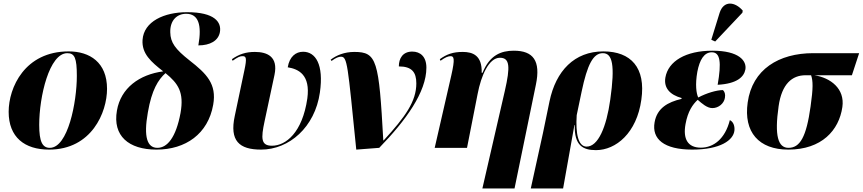

<svg xmlns="http://www.w3.org/2000/svg" viewBox="-20 -837 4884 1087"><path d="M258 10C499 10 586 -201 586 -334C586 -484 488 -546 369 -546C120 -546 29 -341 29 -204C29 -60 119 10 258 10ZM262 0C220 0 202 -35 202 -130C202 -290 259 -536 361 -536C403 -536 415 -508 415 -407C415 -259 365 0 262 0Z M866 10C1031 10 1158 -79 1187 -244C1208 -362 1149 -420 1053 -495C972 -559 945 -596 944 -654C942 -723 983 -759 1034 -759C1103 -759 1124 -697 1103 -580C1169 -580 1216 -606 1225 -655C1235 -712 1195 -768 1039 -768C910 -768 794 -716 787 -611C782 -533 835 -487 904 -433C769 -415 664 -339 642 -211C617 -68 708 10 866 10ZM871 0C814 0 792 -60 817 -200C839 -329 876 -386 917 -423C989 -364 1023 -315 1002 -197C976 -58 927 0 871 0Z M1458 10C1617 10 1763 -117 1791 -313C1814 -473 1766 -544 1696 -544C1655 -544 1619 -517 1609 -456C1671 -446 1738 -413 1720 -280C1692 -86 1598 -12 1520 -12C1457 -12 1457 -53 1478 -151L1534 -413C1556 -517 1492 -543 1423 -543C1371 -543 1333 -530 1293 -502L1297 -493C1325 -513 1340 -520 1354 -519C1374 -519 1378 -507 1364 -441L1309 -180C1279 -40 1334 10 1458 10Z M1997 10 2127 0C2278 -155 2394 -316 2394 -454C2394 -517 2359 -545 2314 -545C2260 -545 2238 -506 2238 -461C2312 -461 2337 -428 2337 -365C2337 -263 2275 -176 2152 -42H2150C2125 -496 2114 -543 1986 -543C1930 -543 1884 -524 1852 -499L1857 -492C1881 -510 1898 -516 1910 -516C1947 -516 1948 -474 1997 10Z M2711 230H2893L3014 -358C3042 -493 2999 -550 2889 -550C2817 -550 2752 -525 2712 -425H2707C2710 -523 2657 -543 2600 -543C2544 -543 2509 -530 2470 -502L2474 -493C2501 -513 2518 -519 2531 -519C2550 -519 2557 -506 2535 -410L2441 0H2624L2684 -305C2704 -410 2748 -510 2810 -510C2866 -510 2870 -461 2838 -322Z M2985 230H3168L3232 -129H3234C3231 -14 3279 13 3354 13C3467 13 3585 -84 3611 -273C3637 -454 3552 -546 3396 -546C3232 -546 3127 -436 3091 -263L3054 -84ZM3301 -7C3254 -7 3238 -79 3245 -185L3273 -319C3305 -471 3338 -536 3393 -536C3447 -536 3463 -470 3435 -273C3413 -116 3366 -7 3301 -7Z M4029 -602 4183 -765 4185 -777C4141 -828 4077 -836 4054 -764L4007 -612ZM3899 10C4058 10 4133 -43 4138 -99C4140 -122 4133 -147 4112 -157C4085 -50 4019 -1 3948 -1C3873 -1 3846 -51 3861 -134C3874 -207 3902 -246 3930 -272C3954 -251 3983 -225 4013 -225C4048 -225 4079 -251 4084 -283C4088 -305 4082 -318 4073 -327C4037 -327 3980 -310 3933 -285C3922 -308 3915 -358 3928 -431C3941 -498 3966 -541 4010 -541C4058 -541 4065 -484 4043 -357C4152 -363 4192 -401 4200 -444C4208 -492 4165 -550 4013 -550C3863 -550 3763 -491 3747 -398C3737 -339 3773 -300 3839 -282L3838 -277C3761 -259 3700 -225 3686 -145C3669 -50 3739 10 3899 10Z M4443 10C4632 10 4730 -99 4749 -231C4764 -335 4682 -397 4590 -411H4803L4844 -536H4584C4389 -536 4239 -444 4213 -257C4189 -89 4276 10 4443 10ZM4444 0C4385 0 4364 -68 4388 -235C4406 -363 4465 -411 4541 -411H4572C4583 -379 4584 -339 4569 -234C4545 -61 4509 0 4444 0Z"/></svg>

Font: Noto Serif Display ExtraBold
Style: Italic
Weight: 800
Italic angle: -12°
Designer: Monotype Design Team
Foundry: Monotype Imaging Inc.
Version: Version 2.009